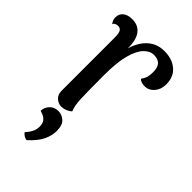

<svg xmlns="http://www.w3.org/2000/svg" viewBox="-232 -598 911 911"><g transform="rotate(45 223.5 -142.0)"><path d="M142 10Q122 10 106 -4.5Q90 -19 90 -44V-401Q90 -429 83.5 -440.5Q77 -452 62 -452Q57 -452 49 -449.5Q41 -447 36 -438Q24 -454 24 -471Q24 -494 40.5 -508Q57 -522 88 -522Q128 -522 149.5 -493.5Q171 -465 170 -407V-349L158 -351Q169 -436 206.5 -479.5Q244 -523 302 -523Q354 -523 387 -495.5Q420 -468 420 -417Q420 -383 401 -361Q382 -339 357 -338Q329 -337 316 -351Q329 -369 332 -383.5Q335 -398 335 -415Q335 -446 321 -460.5Q307 -475 280 -475Q254 -475 231 -451.5Q208 -428 194 -376.5Q180 -325 180 -240Q180 -183 180.5 -145.5Q181 -108 182 -83.5Q183 -59 186 -42.5Q189 -26 195 -11Q189 -5 175.5 2Q162 9 142 10ZM138 239Q127 237 119.5 232Q112 227 105 219Q121 201 129 184.5Q137 168 137 150Q137 129 129 118Q121 107 109.5 101.5Q98 96 87 93Q87 71 103.5 52.5Q120 34 148 34Q170 34 189.5 50Q209 66 209 108Q209 138 193.5 170.5Q178 203 138 239Z"/></g></svg>

Font: Arima Medium
Style: Regular
Weight: 500
Designer: Joana Correia and Natanael Gama
Foundry: NDISCOVER
Version: Version 1.101;gftools[0.9.23]